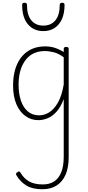

<svg xmlns="http://www.w3.org/2000/svg" viewBox="-20 -856 638 1395"><path d="M287 519Q217 519 172.5 492.5Q128 466 99 417Q95 410 97 404.5Q99 399 107 395Q114 388 120.5 390.5Q127 393 129 399Q154 441 192 462.5Q230 484 292 484Q340 484 373.5 462Q407 440 425 395.5Q443 351 443 282V-136Q420 -76 389.5 -43Q359 -10 325 3.5Q291 17 259 17Q206 17 164.5 -13Q123 -43 99 -99Q75 -155 75 -235Q75 -285 84.5 -328.5Q94 -372 113 -407Q132 -442 160 -467Q188 -492 225 -505.5Q262 -519 309 -519Q345 -519 377 -509Q409 -499 443 -478V-500Q443 -508 447.5 -511.5Q452 -515 461 -515Q471 -515 475 -511.5Q479 -508 479 -500V285Q479 363 456 414.5Q433 466 390.5 492.5Q348 519 287 519ZM265 -18Q302 -18 337 -39.5Q372 -61 400.5 -110Q429 -159 443 -242V-440Q406 -467 371.5 -476Q337 -485 305 -485Q270 -485 240 -474.5Q210 -464 187.5 -443.5Q165 -423 148.5 -393Q132 -363 123.5 -324.5Q115 -286 115 -238Q115 -177 131.5 -126.5Q148 -76 181.5 -47Q215 -18 265 -18ZM295 -630Q225 -630 183 -679.5Q141 -729 141 -820Q141 -828 145 -832Q149 -836 159 -836Q168 -836 172 -832Q176 -828 176 -820Q176 -747 207.5 -708.5Q239 -670 295 -670Q351 -670 382.5 -708.5Q414 -747 414 -820Q414 -828 418 -832Q422 -836 431 -836Q441 -836 445 -832Q449 -828 449 -820Q449 -760 430 -717.5Q411 -675 376.5 -652.5Q342 -630 295 -630Z"/></svg>

Font: Playwrite NG Modern Thin
Style: Regular
Weight: 250
Designer: Veronika Burian, José Scaglione
Foundry: TypeTogether
Version: Version 1.002